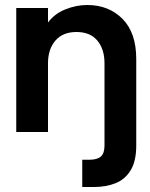

<svg xmlns="http://www.w3.org/2000/svg" viewBox="-20 -528 602 768"><path d="M309 220V111H337Q369 111 383.5 98Q398 85 398 54V-275Q398 -331 369.5 -365.5Q341 -400 286 -400Q231 -400 201.5 -365.5Q172 -331 172 -275V0H45V-496H172V-438Q198 -473 241.5 -490.5Q285 -508 329 -508Q415 -508 470 -452.5Q525 -397 525 -292V54Q525 116 503 152.5Q481 189 443 204.5Q405 220 356 220Z"/></svg>

Font: Rethink Sans
Style: Bold
Weight: 700
Designer: The Rethink Sans project authors (Hans Thiessen). DM Sans designed by Colophon Foundry.
Foundry: Rethink Communications LLC
Version: Version 1.001